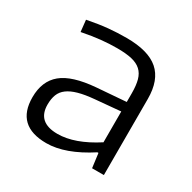

<svg xmlns="http://www.w3.org/2000/svg" viewBox="-128 -672 803 804"><g transform="rotate(30 273.5 -270.0)"><path d="M192 5Q46 5 46 -133Q46 -211 95.5 -252Q145 -293 257 -302L398 -313V-355Q398 -393 391 -418.5Q384 -444 367 -459.5Q350 -475 322 -481.5Q294 -488 251 -488Q213 -488 174 -484Q135 -480 84 -470L78 -526Q134 -537 176.5 -541Q219 -545 264 -545Q369 -545 418.5 -502Q468 -459 468 -368V0H411L402 -69H397Q283 5 192 5ZM213 -52Q296 -52 398 -118V-267L276 -256Q231 -252 200.5 -243.5Q170 -235 151 -221Q132 -207 124 -186.5Q116 -166 116 -138Q116 -52 213 -52Z"/></g></svg>

Font: Encode Sans Wide
Style: Light
Weight: 300
Designer: Pablo Impallari, Andres Torresi
Foundry: Pablo Impallari, Andres Torresi
Version: Version 1.000; ttfautohint (v1.00) -l 8 -r 50 -G 200 -x 14 -